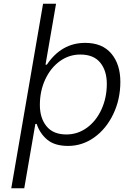

<svg xmlns="http://www.w3.org/2000/svg" viewBox="-20 -770 662 1021"><path d="M175 -111H168L109 231H40L209 -750H278L222 -426H229Q307 -542 433 -542Q524 -542 572 -485Q620 -428 620 -335Q620 -242 582.5 -163.5Q545 -85 481.5 -39.5Q418 6 342 6Q271 6 231.5 -27Q192 -60 175 -111ZM548 -324Q548 -394 513 -437Q478 -480 407 -480Q347 -480 298 -444.5Q249 -409 220.5 -347.5Q192 -286 192 -212Q192 -142 227.5 -98.5Q263 -55 333 -55Q393 -55 442 -90.5Q491 -126 519.5 -188Q548 -250 548 -324Z"/></svg>

Font: Be Vietnam Light
Style: Italic
Weight: 300
Italic angle: -9.222°
Designer: Gabriel Lam
Foundry: TypeRant
Version: Version 3.000